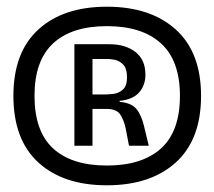

<svg xmlns="http://www.w3.org/2000/svg" viewBox="-20 -713 640 573"><path d="M299 -160Q169 -160 94.5 -228Q20 -296 20 -427Q20 -557 94.5 -625Q169 -693 299 -693Q429 -693 504.5 -625Q580 -557 580 -427Q580 -296 504.5 -228Q429 -160 299 -160ZM299 -219Q404 -219 460.5 -270Q517 -321 517 -427Q517 -532 460.5 -583.5Q404 -635 299 -635Q194 -635 138.5 -583.5Q83 -532 83 -427Q83 -321 138.5 -270Q194 -219 299 -219ZM202 -278V-581H307Q354 -581 384 -558Q414 -535 414 -490Q414 -459 395.5 -437.5Q377 -416 337 -412V-409Q372 -406 387 -388Q402 -370 410 -336L424 -278H365L355 -330Q350 -354 339 -371Q328 -388 298 -388H256V-278ZM256 -431H291Q304 -431 319.5 -433Q335 -435 347 -446Q359 -457 359 -482Q359 -509 347.5 -520.5Q336 -532 322.5 -534.5Q309 -537 303 -537H256Z"/></svg>

Font: Bricolage Grotesque 48pt Light
Style: Regular
Weight: 300
Designer: Mathieu Triay
Foundry: Atelier Triay
Version: Version 1.000; ttfautohint (v1.8.4.7-5d5b);gftools[0.9.32]